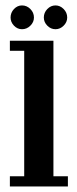

<svg xmlns="http://www.w3.org/2000/svg" viewBox="-20 -670 278 690"><path d="M15.5 0V-36.5H67V-487.5H15.5V-523.5H172V-36.5H224V0ZM179.5 -565Q162.5 -565 150 -577.8Q137.5 -590.5 137.5 -607Q137.5 -624.5 150 -637.5Q162.5 -650.5 179.5 -650.5Q196 -650.5 208.8 -637.5Q221.5 -624.5 221.5 -607Q221.5 -590.5 208.8 -577.8Q196 -565 179.5 -565ZM59 -565Q42.5 -565 30.2 -577.8Q18 -590.5 18 -607Q18 -624.5 30.2 -637.5Q42.5 -650.5 59 -650.5Q76.5 -650.5 89.2 -637.5Q102 -624.5 102 -607Q102 -590.5 89.2 -577.8Q76.5 -565 59 -565Z"/></svg>

Font: Imbue Thin 10pt SemiBold
Style: Regular
Weight: 600
Version: Version 1.102